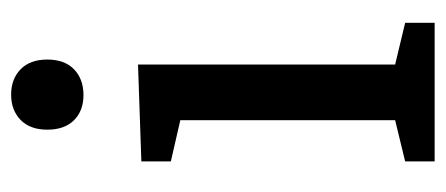

<svg xmlns="http://www.w3.org/2000/svg" viewBox="-248 -553 801 345"><g transform="rotate(-90 152.5 -380.5)"><path d="M209 -533V-71L284 -53V0H35V-53L109 -71V-457L35 -474V-527ZM92 -696Q92 -727 109.5 -744Q127 -761 155 -761Q183 -761 200.5 -744Q218 -727 218 -696Q218 -665 200.5 -648Q183 -631 154 -631Q126 -631 109 -648Q92 -665 92 -696Z"/></g></svg>

Font: Bitter Pro Medium
Style: Regular
Weight: 500
Designer: Sol Matas, and Bitter project Authors
Foundry: Sol Matas
Version: Version 1.010